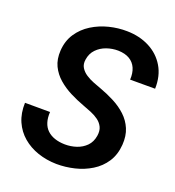

<svg xmlns="http://www.w3.org/2000/svg" viewBox="-133 -827 861 942"><g transform="rotate(20 298.0 -355.5)"><path d="M408.2 -188Q412.6 -215.3 403.6 -234.1Q394.5 -252.9 377 -265.9Q359.4 -278.8 337.4 -287.8Q315.4 -296.9 293.9 -304.7Q256.3 -318.4 220.2 -336.7Q184.1 -355 154.8 -380.4Q125.5 -405.8 109.1 -439.9Q92.8 -474.1 95.7 -520Q99.1 -571.8 124.8 -610.1Q150.4 -648.4 190.4 -673.3Q230.5 -698.2 277.6 -710Q324.7 -721.7 371.1 -720.7Q436.5 -719.7 488 -693.1Q539.6 -666.5 568.6 -617.9Q597.7 -569.3 595.7 -502.4H465.3Q467.3 -537.1 456.3 -562.3Q445.3 -587.4 421.9 -601.3Q398.4 -615.2 362.8 -616.2Q331.5 -616.7 302.2 -606.4Q272.9 -596.2 252 -574.7Q231 -553.2 226.1 -520Q222.2 -495.6 232.9 -478Q243.7 -460.4 262.5 -448.2Q281.2 -436 303 -427.5Q324.7 -418.9 342.8 -412.6Q382.3 -398.4 418.9 -379.4Q455.6 -360.4 483.9 -334Q512.2 -307.6 527.3 -272Q542.5 -236.3 539.1 -189Q535.2 -136.2 510.3 -98.1Q485.4 -60.1 446 -35.9Q406.7 -11.7 360.1 -0.5Q313.5 10.7 266.1 10.3Q214.4 9.3 168.9 -6.1Q123.5 -21.5 89.1 -50.8Q54.7 -80.1 36.1 -122.3Q17.6 -164.6 19.5 -219.2L150.4 -218.8Q148.4 -188 155.8 -164.8Q163.1 -141.6 179.2 -126.2Q195.3 -110.8 218.8 -102.8Q242.2 -94.7 272.5 -94.2Q303.7 -93.8 332.8 -103.5Q361.8 -113.3 382.3 -134Q402.8 -154.8 408.2 -188Z"/></g></svg>

Font: Roboto SemiBold
Style: Italic
Weight: 600
Designer: Christian Robertson
Foundry: Google
Version: Version 3.009; 2024